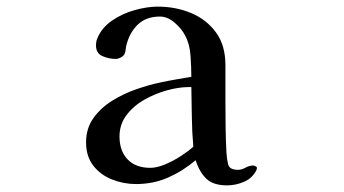

<svg xmlns="http://www.w3.org/2000/svg" viewBox="-20 -560 1040 580"><path d="M564 -117Q560 -162 559.5 -207Q559 -252 558 -297H551Q520 -297 484 -287Q448 -277 415.5 -258.5Q383 -240 362 -212Q341 -184 341 -148Q341 -104 365.5 -78.5Q390 -53 434 -53Q454 -53 479 -63.5Q504 -74 527 -89Q550 -104 564 -117ZM756 -53Q756 -49 755 -47Q743 -22 717.5 -11Q692 0 666 0Q625 0 604 -19.5Q583 -39 571 -76Q532 -43 487.5 -23.5Q443 -4 391 -4Q353 -4 318 -18Q283 -32 261.5 -60Q240 -88 240 -130Q240 -172 262 -203Q284 -234 318.5 -255.5Q353 -277 392 -290.5Q431 -304 465 -311Q488 -316 511.5 -320Q535 -324 558 -328Q558 -356 555.5 -392Q553 -428 539 -453Q529 -473 507.5 -491.5Q486 -510 463 -510Q421 -510 395.5 -485Q370 -460 361 -420Q360 -416 359.5 -410Q359 -404 357 -399Q355 -392 346 -387Q337 -382 329 -382Q309 -382 289.5 -390.5Q270 -399 270 -423Q270 -435 274 -444Q287 -476 318 -497.5Q349 -519 387 -529.5Q425 -540 456 -540Q511 -540 557.5 -520.5Q604 -501 632.5 -462Q661 -423 661 -363Q661 -336 661 -308.5Q661 -281 661 -254Q661 -215 661.5 -176.5Q662 -138 664 -100Q665 -81 669 -64Q673 -47 699 -47Q710 -47 721.5 -53.5Q733 -60 745 -60Q747 -60 751.5 -58Q756 -56 756 -53Z"/></svg>

Font: Kaisei Tokumin Medium
Style: Regular
Weight: 500
Designer: Font-Kai, 金井和夫
Foundry: KAZUO KANAI
Version: Version 5.003